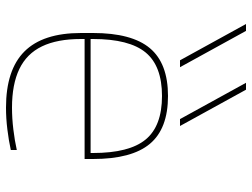

<svg xmlns="http://www.w3.org/2000/svg" viewBox="-120 -710 840 640"><g transform="rotate(90 300.0 -390.0)"><path d="M181 -570 60 -790H83L204 -570ZM377 -570 256 -790H279L400 -570ZM339 10Q213 10 151.5 -51.5Q90 -113 90 -240V-280Q90 -409 140.5 -469.5Q191 -530 300 -530Q409 -530 459.5 -469.5Q510 -409 510 -280V-252H100V-272H500L490 -262V-280Q490 -401 445 -455.5Q400 -510 300 -510Q200 -510 155 -455.5Q110 -401 110 -280V-240Q110 -161 134.5 -110Q159 -59 210 -34.5Q261 -10 339 -10Q374 -10 411.5 -14.5Q449 -19 480 -26V-6Q448 1 411 5.5Q374 10 339 10Z"/></g></svg>

Font: M PLUS Code Latin Expanded Thin
Style: Regular
Weight: 250
Width: 7
Designer: Coji Morishita
Foundry: UNDERFOREST DESIGN
Version: Version 1.002; ttfautohint (v1.8.3)